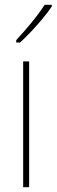

<svg xmlns="http://www.w3.org/2000/svg" viewBox="-20 -784 237 804"><path d="M102 0H77V-527H102ZM197 -757Q181 -733 158 -705.5Q135 -678 110.5 -652Q86 -626 64 -606H48V-616Q82 -653 112.5 -690Q143 -727 167 -764H197Z"/></svg>

Font: Noto Sans Gurmukhi UI Condensed Thin
Style: Regular
Weight: 100
Width: 3
Designer: Jelle Bosma - Monotype Design Team
Foundry: Monotype Imaging Inc.
Version: Version 2.004; ttfautohint (v1.8.4.7-5d5b)